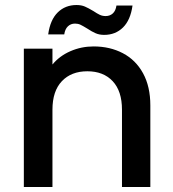

<svg xmlns="http://www.w3.org/2000/svg" viewBox="-20 -745 689 765"><path d="M353 -560Q418 -560 469.5 -533Q521 -506 550 -453Q579 -400 579 -325V0H466V-308Q466 -382 429 -421.5Q392 -461 328 -461Q264 -461 226.5 -421.5Q189 -382 189 -308V0H75V-551H189V-488Q217 -522 260.5 -541Q304 -560 353 -560ZM172 -608Q180 -666 210 -695.5Q240 -725 285 -725Q304 -725 318 -719Q332 -713 352 -701Q367 -691 377.5 -686Q388 -681 401 -681Q418 -681 429.5 -691.5Q441 -702 444 -723H508Q500 -665 470 -635.5Q440 -606 395 -606Q376 -606 361 -612.5Q346 -619 328 -631Q310 -642 300.5 -646.5Q291 -651 279 -651Q262 -651 250.5 -640Q239 -629 236 -608Z"/></svg>

Font: Poppins Cyr Med
Style: Regular
Weight: 500
Designer: Ninad Kale (Devanagari), Jonny Pinhorn (Latin)
Foundry: Indian Type Foundry
Version: 4.004